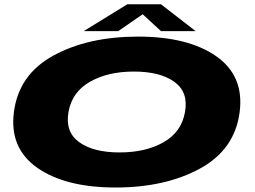

<svg xmlns="http://www.w3.org/2000/svg" viewBox="-20 -848 1164 876"><path d="M507 7.5Q279 7.5 150.5 -82.2Q22 -172 43.5 -337Q65.5 -508 223.8 -594.5Q382 -681 609.8 -681Q837.5 -681 966 -591.8Q1094.5 -502.5 1073.5 -337Q1051.5 -166 893 -79.2Q734.5 7.5 507 7.5ZM525.5 -152.5Q644.5 -152.5 726.5 -199.2Q808.5 -246 824 -337Q840.5 -428 775.2 -474.8Q710 -521.5 591 -521.5Q472 -521.5 390.2 -474.8Q308.5 -428 292.5 -337Q276.5 -246 341.5 -199.2Q406.5 -152.5 525.5 -152.5ZM362 -706 561 -828.5H714.5L872.5 -706H714.5L631 -783L519.5 -706Z"/></svg>

Font: Anybody UltraExpanded ExtraBold
Style: Italic
Weight: 800
Width: 9
Italic angle: -10°
Designer: Tyler Finck
Foundry: Etcetera Type Company
Version: Version 1.010; ttfautohint (v1.8.3) -l 8 -r 50 -G 200 -x 14 